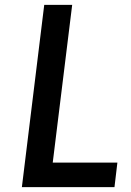

<svg xmlns="http://www.w3.org/2000/svg" viewBox="-20 -770 537 790"><path d="M70 0 162 -750H277L197 -101H463L451 0Z"/></svg>

Font: Orkney Medium
Style: MediumItalic
Weight: 500
Designer: Samuel Oakes and Alfredo Marco Pradil
Foundry: Alfredo Marco Pradil
Version: 1.0; ttfautohint (v1.5)